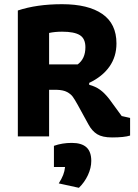

<svg xmlns="http://www.w3.org/2000/svg" viewBox="-20 -650 659 915"><path d="M401 -58 350 -151Q335 -178 326 -190Q317 -202 299.5 -211.5Q282 -221 251 -222H214V0H65V-600Q155 -630 276 -630Q400 -630 467.5 -583.5Q535 -537 535 -443Q535 -380 501.5 -332.5Q468 -285 405 -255V-246Q435 -238 456.5 -222.5Q478 -207 500 -179L560 -97L600 -88V-4Q572 5 514 5Q468 5 443 -10.5Q418 -26 401 -58ZM350 -343Q387 -370 387 -425Q387 -466 360.5 -482.5Q334 -499 276 -499Q242 -499 214 -493V-343ZM260 224Q274 202 281 184Q288 166 290 146H237V45Q276 31 322 31Q369 31 392 52Q415 73 415 117Q415 150 399 184.5Q383 219 356 245Z"/></svg>

Font: Athiti
Style: Bold
Weight: 700
Designer: CadsonDemak Team
Foundry: CadsonDemak
Version: Version 1.033